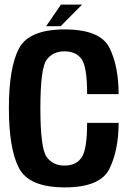

<svg xmlns="http://www.w3.org/2000/svg" viewBox="-20 -808 569 832"><path d="M260.5 4Q106 4 62.2 -79.8Q18.5 -163.5 18.5 -339.5Q18.5 -514.5 62 -597.5Q105.5 -680.5 260 -680.5Q415 -680.5 454.5 -600.5Q494 -520.5 494 -400H357.5Q357.5 -519.5 333.2 -552.5Q309 -585.5 259.5 -585.5Q209 -585.5 182 -549Q155 -512.5 155 -339.5Q155 -165 182.2 -127.8Q209.5 -90.5 259.5 -90.5Q309 -90.5 333.2 -124.8Q357.5 -159 357.5 -275.5H494Q494 -158.5 454.5 -77.2Q415 4 260.5 4ZM180 -694.5 244 -788H335.5L243 -694.5Z"/></svg>

Font: Anybody SemiBold
Style: Regular
Weight: 600
Designer: Tyler Finck
Foundry: Etcetera Type Company
Version: Version 1.010; ttfautohint (v1.8.3) -l 8 -r 50 -G 200 -x 14 